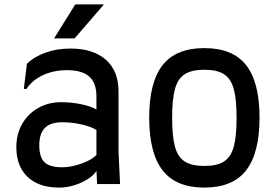

<svg xmlns="http://www.w3.org/2000/svg" viewBox="-20 -834 1255 870"><path d="M257 -371Q302 -371 346.5 -362Q391 -353 417 -338V-397Q417 -458 384.5 -487Q352 -516 284 -516Q223 -516 174.5 -493.5Q126 -471 99 -430L88 -432L102 -545Q136 -578 187.5 -596Q239 -614 299 -614Q402 -614 459.5 -563.5Q517 -513 517 -419V-149L524 0H420L417 -60Q399 -30 349 -7Q299 16 247 16Q156 16 105 -32.5Q54 -81 54 -167Q54 -226 80.5 -272.5Q107 -319 153.5 -345Q200 -371 257 -371ZM263 -76Q302 -76 349.5 -93Q397 -110 417 -132V-245Q393 -260 350 -270Q307 -280 263 -280Q208 -280 183 -254Q158 -228 158 -176Q158 -122 181.5 -99Q205 -76 263 -76ZM451 -814 318 -660H225L321 -814Z M656 -301Q656 -461 716.5 -538.5Q777 -616 906 -616Q1035 -616 1095.5 -538.5Q1156 -461 1156 -301Q1156 -141 1095.5 -62.5Q1035 16 906 16Q777 16 716.5 -62.5Q656 -141 656 -301ZM1052 -300Q1052 -385 1039 -431.5Q1026 -478 994.5 -498Q963 -518 906 -518Q849 -518 817.5 -498Q786 -478 773 -431.5Q760 -385 760 -300Q760 -215 773 -168.5Q786 -122 817.5 -102Q849 -82 906 -82Q963 -82 994.5 -102Q1026 -122 1039 -168.5Q1052 -215 1052 -300Z"/></svg>

Font: Farro
Style: Regular
Weight: 400
Designer: Aceler Chua
Foundry: Grayscale Limited
Version: Version 1.101